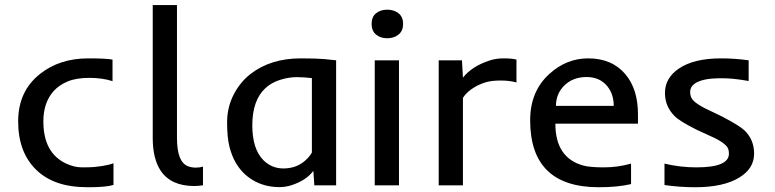

<svg xmlns="http://www.w3.org/2000/svg" viewBox="-20 -747 3123 774"><path d="M437.5 -1.5Q408.2 7.8 335.9 7.8Q263.7 7.8 213.1 -9.8Q162.6 -27.3 127 -61.5Q53.2 -132.3 53.2 -257.8Q53.2 -379.4 141.6 -449.2Q220.7 -511.7 335.9 -511.7Q407.2 -511.7 433.6 -506.8V-419.9Q392.6 -433.1 340.1 -433.1Q287.6 -433.1 252.9 -418.7Q218.3 -404.3 196.3 -379.9Q154.8 -333.5 154.8 -257.8Q154.8 -129.9 247.1 -87.4Q279.8 -72.3 311 -72.3Q342.3 -72.3 359.1 -73.7Q376 -75.2 391.1 -77.6Q423.3 -83 437.5 -88.9Z M595.7 -726.6H693.4V-190.9Q693.4 -94.2 737.3 -77.1Q752 -71.3 768.6 -71.3Q785.2 -71.3 798.3 -75.2V0L780.3 2Q771.5 2.9 763.2 2.9Q669.4 2.9 627.9 -58.6Q595.7 -106.9 595.7 -190.4Z M989.7 -448.7Q1071.3 -511.7 1192.4 -511.7Q1255.4 -511.7 1287.6 -508.8Q1287.6 -508.8 1335 -503.9V0H1247.1L1243.2 -58.1Q1213.9 -19 1153.8 0Q1130.9 7.3 1106.7 7.3Q1082.5 7.3 1059.1 2.4Q1035.6 -2.4 1012.5 -13.7Q989.3 -24.9 968.3 -43.7Q947.3 -62.5 930.9 -90.1Q914.6 -117.7 905 -155.3Q895.5 -192.9 895.5 -253.4Q895.5 -314 921.6 -365Q947.8 -416 989.7 -448.7ZM1237.3 -432.1Q1206.1 -436 1175 -436Q1144 -436 1108.9 -425Q1073.7 -414.1 1048.8 -390.6Q997.1 -341.8 997.1 -241.7Q997.1 -147 1041.5 -101.6Q1075.2 -67.9 1122.6 -67.9Q1183.6 -67.9 1223.1 -112.3Q1232.9 -123.5 1237.3 -132.3Z M1605 -650.6Q1605 -622.6 1586.7 -607.7Q1568.4 -592.8 1541 -592.8Q1513.7 -592.8 1495.8 -607.7Q1478 -622.6 1478 -650.6Q1478 -678.7 1495.8 -693.4Q1513.7 -708 1541 -708Q1568.4 -708 1586.7 -693.4Q1605 -678.7 1605 -650.6ZM1490.7 -503.9H1588.4V0H1490.7Z M2062 -414.6Q2035.2 -422.4 1997.8 -422.4Q1960.4 -422.4 1936.5 -414.8Q1912.6 -407.2 1894.5 -396.5Q1861.3 -377 1846.2 -352.5V0H1748.5V-503.9H1842.3L1846.2 -434.1Q1882.8 -480 1953.1 -502.9Q1978.5 -511.7 2011.2 -511.7Q2043.9 -511.7 2062 -506.8Z M2393.6 7.8Q2117.2 7.8 2117.2 -262.2Q2117.2 -378.4 2193.8 -448.2Q2262.7 -511.7 2351.1 -511.7Q2447.3 -511.7 2501.5 -447.3Q2551.8 -387.2 2551.8 -286.6V-248.5H2218.8Q2218.8 -110.4 2331.5 -79.6Q2358.4 -72.3 2414.3 -72.3Q2470.2 -72.3 2523.9 -87.4V-4.9Q2470.2 7.8 2393.6 7.8ZM2454.1 -320.3Q2454.1 -367.2 2428.2 -399.4Q2397.9 -436.5 2344.7 -436.5Q2288.6 -436.5 2253.4 -400.9Q2221.2 -367.7 2221.2 -320.3Z M2782.2 7.8Q2721.2 7.8 2658.7 -1V-87.4Q2722.2 -72.3 2787.6 -72.3Q2918.5 -72.3 2918.5 -127.4Q2918.5 -148.4 2908.2 -158.7Q2893.1 -174.8 2860.4 -190.9L2789.1 -223.6Q2719.7 -258.3 2699.2 -279.3Q2660.6 -318.4 2660.6 -372.1Q2660.6 -432.6 2716.8 -470.7Q2777.3 -511.7 2886.7 -511.7Q2941.9 -511.7 2998 -503.9V-420.4Q2936.5 -431.6 2890.9 -431.6Q2845.2 -431.6 2820.1 -425.8Q2794.9 -419.9 2782.2 -411.1Q2762.2 -397.5 2762.2 -375.7Q2762.2 -354 2776.1 -340.6Q2790 -327.1 2819.8 -311.5L2891.6 -276.9Q2961.9 -240.2 2981.9 -220.7Q3020 -183.6 3020 -127.4Q3020 -67.4 2959.5 -30.8Q2896 7.8 2782.2 7.8Z"/></svg>

Font: Inder
Style: Regular
Weight: 400
Designer: Irina Smirnova
Foundry: Irina Smirnova
Version: Version 1.001